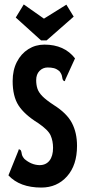

<svg xmlns="http://www.w3.org/2000/svg" viewBox="-20 -834 390 865"><path d="M166 11Q69 11 18 -44L62 -153L65 -162L73 -158Q77 -151 78 -141Q79 -131 90 -118Q121 -91 158 -90Q187 -90 203 -110.5Q219 -131 219 -168Q219 -199 208 -224Q197 -249 151 -280Q90 -318 63.5 -359Q37 -400 37 -469Q37 -518 56 -555Q75 -592 107.5 -612.5Q140 -633 180 -633Q270 -633 318 -571L275 -477L272 -468L264 -472Q261 -479 259.5 -489.5Q258 -500 248 -513Q235 -524 222.5 -527Q210 -530 195 -530Q173 -530 158 -514.5Q143 -499 143 -473Q143 -452 148.5 -435Q154 -418 170.5 -401Q187 -384 222 -361Q281 -324 304 -280Q327 -236 327 -177Q327 -90 282 -39.5Q237 11 166 11ZM279 -813 312 -759 190 -652H165L51 -755L87 -814L178 -750Z"/></svg>

Font: Inconsolata ExtraCondensed Black
Style: Regular
Weight: 900
Width: 2
Monospace: yes
Designer: Raph Levien, Cyreal, Brenton Simpson
Foundry: Raph Levien, Cyreal, Google
Version: Version 3.001; ttfautohint (v1.8.2.53-6de2)